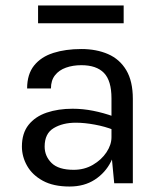

<svg xmlns="http://www.w3.org/2000/svg" viewBox="-20 -669 590 701"><path d="M397 0 387 -105V-310Q387 -374.5 359.5 -402.8Q332 -431 277 -431Q246 -431 220.8 -422Q195.5 -413 180.8 -394.2Q166 -375.5 166 -346H79Q79 -398 104.5 -429.8Q130 -461.5 174.8 -475.8Q219.5 -490 277 -490Q332 -490 374.5 -471.5Q417 -453 441 -412.8Q465 -372.5 465 -308V0ZM234 12Q175 12 136.5 -9Q98 -30 79 -63.5Q60 -97 60 -134Q60 -182.5 84.2 -213Q108.5 -243.5 150.5 -257.8Q192.5 -272 245 -272Q282.5 -272 320.2 -264.5Q358 -257 394 -244V-195Q364 -207 326.2 -214Q288.5 -221 257 -221Q209 -221 176 -201.2Q143 -181.5 143 -134Q143 -99 168.2 -74Q193.5 -49 249 -49Q288 -49 319.2 -67.2Q350.5 -85.5 368.8 -113Q387 -140.5 387 -168H406Q406 -120 385.2 -79Q364.5 -38 326 -13Q287.5 12 234 12ZM119 -649H431.5V-584H119Z"/></svg>

Font: Karla
Style: Regular
Weight: 400
Designer: Jonathan Pinhorn
Version: Version 2.004;gftools[0.9.33]